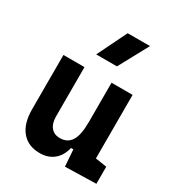

<svg xmlns="http://www.w3.org/2000/svg" viewBox="-189 -915 965 1045"><g transform="rotate(30 293.0 -392.5)"><path d="M217.8 9.8Q143.9 9.8 103.5 -38.8Q63 -87.4 63 -175.8V-517.6H195.3V-208.5Q195.3 -164.1 215.6 -139.9Q235.8 -115.7 271.5 -115.7Q318 -115.7 341.6 -151.6Q365.2 -187.5 365.2 -272L391.6 -99.6H351.6Q339.5 -46.9 304.4 -18.6Q269.3 9.8 217.8 9.8ZM374 4.9 365.2 -119.1V-210H497.6V-118.2L568.8 -107.4V0ZM365.2 -146.5V-517.6H497.6V-175.8ZM215.8 -609.4 306.6 -794.9H446.8L346.2 -609.4Z"/></g></svg>

Font: Cascadia Code
Style: Regular
Weight: 400
Monospace: yes
Designer: Aaron Bell
Foundry: Saja Typeworks
Version: Version 2106.017